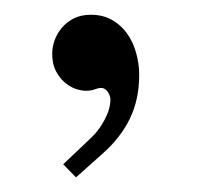

<svg xmlns="http://www.w3.org/2000/svg" viewBox="-20 -116 274 264"><path d="M171.4 -13.2Q171.4 20.5 158.7 46.9Q146 73.2 121.1 95.2L84.5 127.9L66.9 109.9L104.5 74.2Q115.7 64 123.8 48.8Q131.8 33.7 131.8 21Q131.8 15.6 128.2 10.3Q124.5 4.9 119.1 4.9Q115.2 4.9 110.4 6.8Q105.5 8.8 98.1 8.8Q91.3 8.8 83.3 5.9Q75.2 2.9 68.4 -3.2Q61.5 -9.3 56.6 -18.8Q51.8 -28.3 51.8 -42Q51.8 -50.8 54.9 -60.1Q58.1 -69.3 64.7 -77.4Q71.3 -85.4 81.3 -90.6Q91.3 -95.7 105 -95.7Q121.6 -95.7 134 -88.6Q146.5 -81.5 154.8 -69.8Q163.1 -58.1 167.2 -43.2Q171.4 -28.3 171.4 -13.2Z"/></svg>

Font: Arian Grqi
Style: Italic
Weight: 400
Italic angle: -15°
Designer: Ruben Hakobyan (Tarumian)
Foundry: Ruben Hakobyan (Tarumian)
Version: Version 1.002